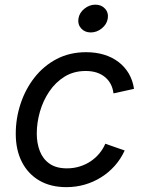

<svg xmlns="http://www.w3.org/2000/svg" viewBox="-20 -771 612 803"><path d="M257.8 11.7Q191.9 11.7 144.5 -15.9Q97.2 -43.5 71.5 -93.8Q45.9 -144 45.9 -211.4Q45.9 -276.4 66.2 -337.4Q86.4 -398.4 124.5 -447Q162.6 -495.6 217 -524.2Q271.5 -552.7 340.3 -552.7Q380.9 -552.7 415.3 -542.2Q449.7 -531.7 475.8 -511.7Q502 -491.7 518.6 -463.4Q535.2 -435.1 540.5 -399.4L454.6 -380.4Q452.1 -401.4 443.4 -418.5Q434.6 -435.5 419.9 -448Q405.3 -460.4 385 -467.3Q364.7 -474.1 338.4 -474.1Q288.6 -474.1 250.5 -450.7Q212.4 -427.2 186.3 -388.7Q160.2 -350.1 147 -304Q133.8 -257.8 133.8 -212.4Q133.8 -171.9 146.7 -138.7Q159.7 -105.5 187.5 -86.2Q215.3 -66.9 259.8 -66.9Q288.1 -66.9 313.2 -74.7Q338.4 -82.5 359.1 -96.4Q379.9 -110.4 395.5 -129.2Q411.1 -147.9 420.4 -169.9L501.5 -141.6Q484.9 -105.5 459.5 -77.1Q434.1 -48.8 402.3 -29.1Q370.6 -9.3 334 1.2Q297.4 11.7 257.8 11.7ZM359.4 -635.3Q334.5 -635.3 319.3 -652.3Q304.2 -669.4 308.1 -693.4Q312 -717.8 333 -734.6Q354 -751.5 378.9 -751.5Q404.3 -751.5 419.4 -734.6Q434.6 -717.8 430.7 -693.4Q426.8 -669.4 405.8 -652.3Q384.8 -635.3 359.4 -635.3Z"/></svg>

Font: Adwaita Sans
Style: Italic
Weight: 400
Italic angle: -9.39999°
Designer: Rasmus Andersson
Foundry: rsms
Version: Version 4.001;git-9221beed3